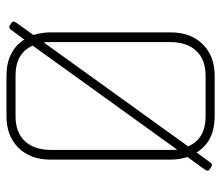

<svg xmlns="http://www.w3.org/2000/svg" viewBox="-65 -618 683 593"><g transform="rotate(-90 276.5 -321.5)"><path d="M473 -507V-136Q473 -74 436.5 -37Q400 0 339 0H214Q136 0 102 -56L71 -13Q65 -6 58 -10L49 -16Q43 -21 49 -30L88 -84Q80 -110 80 -136V-507Q80 -569 116.5 -606Q153 -643 214 -643H339Q415 -643 451 -588L481 -629Q487 -637 494 -633L503 -627Q510 -622 503 -613L465 -560Q473 -534 473 -507ZM110 -506V-137Q110 -123 111 -116L432 -562Q409 -615 339 -615H214Q164 -615 137 -586Q110 -557 110 -506ZM443 -137V-506Q443 -521 442 -528L121 -82Q144 -28 214 -28H339Q389 -28 416 -57Q443 -86 443 -137Z"/></g></svg>

Font: Rajdhani Light
Style: Regular
Weight: 300
Designer: Satya Rajpurohit, Jyotish Sonowal
Foundry: Indian Type Foundry
Version: Version 1.201;PS 1.0;hotconv 1.0.78;makeotf.lib2.5.61930; tt